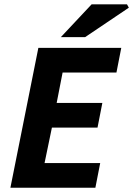

<svg xmlns="http://www.w3.org/2000/svg" viewBox="-20 -875 621 895"><path d="M28.5 0 158.8 -651.8H545.3L522.8 -536.8H271.8L244.2 -395.3H457.1L434.6 -280.3H222L187.7 -115H447.1L424.6 0ZM263.5 -701.8 407 -854.7H572L580.6 -839.2L376.6 -701.8Z"/></svg>

Font: Source Sans 3 VF
Style: Italic
Weight: 200
Italic angle: -11°
Designer: Paul D. Hunt
Foundry: Adobe Systems Incorporated
Version: Version 3.042;hotconv 1.0.118;makeotfexe 2.5.65603